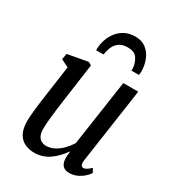

<svg xmlns="http://www.w3.org/2000/svg" viewBox="-196 -921 943 1042"><g transform="rotate(30 276.0 -400.5)"><path d="M180.5 10Q150.5 10 123.2 -2Q96 -14 79.5 -43Q63 -72 63 -123Q63 -138 64.8 -159.2Q66.5 -180.5 69.2 -204.2Q72 -228 75 -251Q78 -274 81 -294L107.5 -481.5L59.5 -506L66.5 -542.5L192.5 -565.5L212 -554.5L176.5 -300Q173 -274 170 -249.5Q167 -225 164.5 -203Q162 -181 160.8 -162.5Q159.5 -144 159.5 -129Q159.5 -100 168 -83.8Q176.5 -67.5 189.8 -61Q203 -54.5 217 -54.5Q245 -54.5 270 -67.8Q295 -81 315.8 -102.5Q336.5 -124 351.5 -148L412 -559.5H505.5L437.5 -90.5Q435 -72 439 -61.8Q443 -51.5 455 -51.5Q461 -51.5 471.5 -56.8Q482 -62 499 -78.5L512.5 -53.5Q503 -38.5 486.2 -24Q469.5 -9.5 447.8 0.2Q426 10 401 10Q373 10 360 -4.2Q347 -18.5 345 -43Q344.5 -47.5 344.8 -53.8Q345 -60 345.2 -66.8Q345.5 -73.5 346.5 -80Q347.5 -86.5 348 -93H346.5Q330.5 -70.5 312.5 -51.8Q294.5 -33 274.2 -19Q254 -5 230.5 2.5Q207 10 180.5 10ZM195 -640Q195 -644.5 195 -648.5Q195 -652.5 195.5 -656Q197 -684 207 -711.2Q217 -738.5 235.5 -761.2Q254 -784 281 -797.5Q308 -811 343.5 -811Q385 -811 411.8 -789.8Q438.5 -768.5 452 -734.5Q465.5 -700.5 465.5 -662.5Q465.5 -657.5 464.8 -651Q464 -644.5 463.5 -640H416.5Q416.5 -644.5 416.8 -648.8Q417 -653 416.5 -658Q413 -690 396.2 -714.8Q379.5 -739.5 336.5 -739.5Q301 -739.5 281 -723Q261 -706.5 252.5 -683.5Q244 -660.5 241 -640Z"/></g></svg>

Font: Merriweather 24pt SemiCondensed
Style: Italic
Weight: 400
Width: 4
Italic angle: -7.8°
Designer: Eben Sorkin
Foundry: Eben Sorkin
Version: Version 2.101